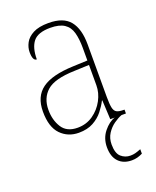

<svg xmlns="http://www.w3.org/2000/svg" viewBox="-142 -626 759 933"><g transform="rotate(-20 237.0 -159.0)"><path d="M181 10Q125 10 88 -28Q51 -66 51 -146Q51 -224 102.5 -261.5Q154 -299 264 -303L339 -306V-371Q339 -417 330 -450Q321 -483 295.5 -500Q270 -517 223 -517Q159 -517 134.5 -486Q110 -455 110 -395Q89 -395 89 -440Q89 -464 101.5 -487.5Q114 -511 143.5 -526.5Q173 -542 223 -542Q300 -542 333.5 -500.5Q367 -459 367 -379V-107Q367 -70 371 -51.5Q375 -33 386.5 -26.5Q398 -20 422 -20H427V0H346L341 -99H339Q327 -75 307 -49.5Q287 -24 256 -7Q225 10 181 10ZM184 -15Q229 -15 264 -39.5Q299 -64 319 -101.5Q339 -139 339 -178V-283L262 -280Q159 -277 119 -241.5Q79 -206 79 -145Q79 -92 103.5 -53.5Q128 -15 184 -15ZM377 224Q334 224 309 198Q284 172 284 123Q284 77 311 43.5Q338 10 369 0H404Q385 7 363 22.5Q341 38 325.5 62Q310 86 310 118Q310 164 330.5 182Q351 200 378 200Q392 200 403.5 197Q415 194 433 187V210Q419 217 405.5 220.5Q392 224 377 224Z"/></g></svg>

Font: Noto Serif Bengali SemiCondensed Thin
Style: Regular
Weight: 100
Width: 4
Designer: Juan Bruce, Universal Thirst, Indian Type Foundry and the Monotype Design Team.
Foundry: Monotype Imaging Inc.
Version: Version 2.003; ttfautohint (v1.8.4.7-5d5b)